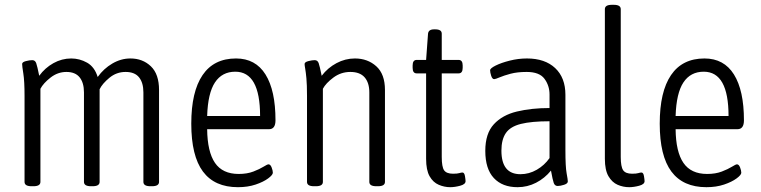

<svg xmlns="http://www.w3.org/2000/svg" viewBox="-20 -772 3161 798"><path d="M111 2Q82 2 82 -16V-373Q82 -435 77 -466Q72 -497 72 -506Q72 -514 87.5 -518Q103 -522 114 -522Q126 -522 130.5 -509.5Q135 -497 143 -457Q167 -490 202 -509.5Q237 -529 276 -529Q311 -529 342 -511.5Q373 -494 386 -452Q411 -487 447 -508Q483 -529 522 -529Q573 -529 607 -496.5Q641 -464 641 -398V-16Q641 2 612 2H605Q576 2 576 -16V-388Q576 -428 558 -450.5Q540 -473 502 -473Q464 -473 434.5 -448.5Q405 -424 394 -401Q394 -397 394 -393Q394 -389 394 -385V-16Q394 2 365 2H358Q329 2 329 -16V-388Q329 -428 311 -450.5Q293 -473 256 -473Q220 -473 190 -449.5Q160 -426 148 -403V-16Q148 2 119 2Z M969 6Q872 6 823.5 -59Q775 -124 775 -258Q775 -391 822 -460Q869 -529 961 -529Q1042 -529 1083.5 -462.5Q1125 -396 1125 -272Q1125 -235 1098 -235H841Q842 -141 873.5 -95Q905 -49 972 -49Q1007 -49 1033 -59Q1059 -69 1075 -79Q1091 -89 1096 -89Q1104 -89 1109 -76Q1114 -63 1114 -54Q1114 -45 1094.5 -30.5Q1075 -16 1042.5 -5Q1010 6 969 6ZM841 -290H1061Q1061 -474 958 -474Q903 -474 873.5 -429.5Q844 -385 841 -290Z M1285 2Q1256 2 1256 -16V-373Q1256 -420 1253.5 -446.5Q1251 -473 1248.5 -486.5Q1246 -500 1246 -506Q1246 -514 1261.5 -518Q1277 -522 1288 -522Q1300 -522 1304.5 -509.5Q1309 -497 1317 -457Q1342 -490 1378.5 -509.5Q1415 -529 1455 -529Q1508 -529 1544 -496.5Q1580 -464 1580 -398V-16Q1580 2 1551 2H1544Q1515 2 1515 -16V-388Q1515 -428 1495.5 -450.5Q1476 -473 1436 -473Q1397 -473 1365.5 -449.5Q1334 -426 1322 -403V-16Q1322 2 1293 2Z M1851 6Q1827 6 1803.5 -4Q1780 -14 1765.5 -39.5Q1751 -65 1751 -112V-467H1712Q1695 -467 1695 -490V-500Q1695 -523 1712 -523H1751L1759 -632Q1761 -650 1784 -650H1789Q1816 -650 1816 -632V-523H1886Q1903 -523 1903 -500V-490Q1903 -467 1886 -467H1816V-120Q1816 -78 1826 -64Q1836 -50 1863 -50Q1881 -50 1889 -52.5Q1897 -55 1902 -55Q1910 -55 1912.5 -40Q1915 -25 1915 -19Q1915 -6 1892.5 0Q1870 6 1851 6Z M2131 6Q2068 6 2032.5 -32Q1997 -70 1997 -145Q1997 -217 2032.5 -255.5Q2068 -294 2128.5 -308.5Q2189 -323 2264 -323V-379Q2264 -416 2243 -444.5Q2222 -473 2169 -473Q2130 -473 2102 -465.5Q2074 -458 2056.5 -450.5Q2039 -443 2034 -443Q2026 -443 2021.5 -457Q2017 -471 2017 -480Q2017 -488 2040 -499.5Q2063 -511 2098.5 -520Q2134 -529 2170 -529Q2245 -529 2287.5 -489Q2330 -449 2330 -378V-148Q2330 -79 2335 -52Q2340 -25 2340 -18Q2340 -9 2324.5 -4Q2309 1 2298 1Q2286 1 2281.5 -11.5Q2277 -24 2270 -63Q2244 -31 2208 -12.5Q2172 6 2131 6ZM2143 -48Q2179 -48 2211 -66.5Q2243 -85 2264 -115V-268Q2189 -268 2145 -257Q2101 -246 2082.5 -219Q2064 -192 2064 -146Q2064 -48 2143 -48Z M2595 6Q2570 6 2547 -4Q2524 -14 2509 -39.5Q2494 -65 2494 -112V-734Q2494 -752 2523 -752H2531Q2560 -752 2560 -734V-120Q2560 -79 2570 -64.5Q2580 -50 2607 -50Q2625 -50 2633 -52.5Q2641 -55 2646 -55Q2654 -55 2656.5 -40Q2659 -25 2659 -19Q2659 -6 2636.5 0Q2614 6 2595 6Z M2916 6Q2819 6 2770.5 -59Q2722 -124 2722 -258Q2722 -391 2769 -460Q2816 -529 2908 -529Q2989 -529 3030.5 -462.5Q3072 -396 3072 -272Q3072 -235 3045 -235H2788Q2789 -141 2820.5 -95Q2852 -49 2919 -49Q2954 -49 2980 -59Q3006 -69 3022 -79Q3038 -89 3043 -89Q3051 -89 3056 -76Q3061 -63 3061 -54Q3061 -45 3041.5 -30.5Q3022 -16 2989.5 -5Q2957 6 2916 6ZM2788 -290H3008Q3008 -474 2905 -474Q2850 -474 2820.5 -429.5Q2791 -385 2788 -290Z"/></svg>

Font: Asap Condensed Light
Style: Regular
Weight: 300
Width: 3
Designer: Pablo Cosgaya
Foundry: Omnibus-Type
Version: Version 3.001; ttfautohint (v1.8.4.7-5d5b)